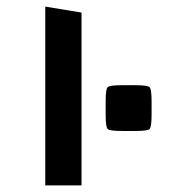

<svg xmlns="http://www.w3.org/2000/svg" viewBox="-20 -562 523 582"><path d="M349.1 -165Q312.5 -165 306.4 -170.9Q300.3 -176.8 300.3 -213.9V-254.9Q300.3 -292 306.4 -297.9Q312.5 -303.7 349.1 -303.7H390.6Q427.2 -303.7 433.3 -297.9Q439.5 -292 439.5 -254.9V-213.9Q439.5 -176.8 433.3 -170.9Q427.2 -165 390.6 -165ZM227.1 0H117.2V-542L227.1 -523.9Z"/></svg>

Font: Squarish Sans CT
Style: Regular
Weight: 400
Version: Version 0.9